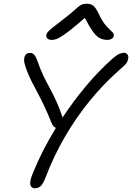

<svg xmlns="http://www.w3.org/2000/svg" viewBox="-20 -996 708 1030"><path d="M167 14Q148 14 143 -4.5Q138 -23 157 -69Q180 -126 211 -187Q242 -248 280 -310Q271 -313 265.5 -320.5Q260 -328 256 -338Q234 -392 216 -430Q198 -468 182 -497.5Q166 -527 151.5 -555.5Q137 -584 123 -620Q113 -649 110.5 -660.5Q108 -672 110 -684Q115 -712 140 -712Q154 -712 162 -704Q170 -696 177 -679Q195 -627 212 -591.5Q229 -556 246 -525Q263 -494 280 -457.5Q297 -421 316 -366Q372 -451 439 -531.5Q506 -612 582 -680Q606 -701 620 -707Q634 -713 645 -713Q655 -713 662.5 -705Q670 -697 668 -683Q666 -671 661.5 -662.5Q657 -654 646 -643.5Q635 -633 613 -614Q532 -542 459 -452Q386 -362 327 -260Q268 -158 226 -48Q212 -11 199 1.5Q186 14 167 14ZM258 -782Q241 -782 233.5 -790.5Q226 -799 229 -810Q230 -817 236.5 -824.5Q243 -832 263 -848.5Q283 -865 325 -897Q362 -925 380.5 -942.5Q399 -960 412 -968Q425 -976 445 -976Q466 -976 479.5 -966Q493 -956 508 -925Q530 -879 549.5 -857.5Q569 -836 581 -825.5Q593 -815 590 -801Q588 -793 578.5 -787.5Q569 -782 557 -782Q535 -782 517 -790.5Q499 -799 480 -824.5Q461 -850 435 -900Q386 -857 355 -833Q324 -809 305.5 -798Q287 -787 276.5 -784.5Q266 -782 258 -782Z"/></svg>

Font: Shantell Sans Normal
Style: Italic
Weight: 300
Italic angle: -11.31°
Designer: Stephen Nixon, Anya Danilova, Shantell Martin
Foundry: Arrow Type
Version: Version 1.008;[a672d596b]